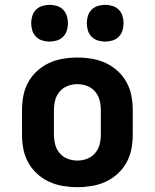

<svg xmlns="http://www.w3.org/2000/svg" viewBox="-20 -766 640 794"><path d="M300 8Q270 8 240 3Q210 -2 183 -14.5Q156 -27 133.5 -47.5Q111 -68 96.5 -94.5Q82 -121 76.5 -150.5Q71 -180 71 -210V-310Q71 -340 76.5 -369.5Q82 -399 96.5 -425.5Q111 -452 133.5 -472.5Q156 -493 183 -505.5Q210 -518 240 -523Q270 -528 300 -528Q330 -528 360 -523Q390 -518 417 -505.5Q444 -493 466.5 -472.5Q489 -452 503.5 -425.5Q518 -399 523.5 -369.5Q529 -340 529 -310V-210Q529 -180 523.5 -150.5Q518 -121 503.5 -94.5Q489 -68 466.5 -47.5Q444 -27 417 -14.5Q390 -2 360 3Q330 8 300 8ZM300 -102Q321 -102 340.5 -109.5Q360 -117 373.5 -133Q387 -149 392 -169Q397 -189 397 -210V-310Q397 -331 392 -351Q387 -371 373.5 -387Q360 -403 340.5 -410.5Q321 -418 300 -418Q279 -418 259.5 -410.5Q240 -403 226.5 -387Q213 -371 208 -351Q203 -331 203 -310V-210Q203 -189 208 -169Q213 -149 226.5 -133Q240 -117 259.5 -109.5Q279 -102 300 -102ZM415 -594Q400 -594 385 -598.5Q370 -603 359 -614Q348 -625 343.5 -640Q339 -655 339 -670Q339 -685 343.5 -700Q348 -715 359 -726Q370 -737 385 -741.5Q400 -746 415 -746Q430 -746 445 -741.5Q460 -737 471 -726Q482 -715 486.5 -700Q491 -685 491 -670Q491 -655 486.5 -640Q482 -625 471 -614Q460 -603 445 -598.5Q430 -594 415 -594ZM185 -594Q170 -594 155 -598.5Q140 -603 129 -614Q118 -625 113.5 -640Q109 -655 109 -670Q109 -685 113.5 -700Q118 -715 129 -726Q140 -737 155 -741.5Q170 -746 185 -746Q200 -746 215 -741.5Q230 -737 241 -726Q252 -715 256.5 -700Q261 -685 261 -670Q261 -655 256.5 -640Q252 -625 241 -614Q230 -603 215 -598.5Q200 -594 185 -594Z"/></svg>

Font: Iosevka Extrabold Extended
Style: Regular
Weight: 800
Width: 7
Monospace: yes
Designer: Belleve Invis
Foundry: Belleve Invis
Version: Version 32.5.0; ttfautohint (v1.8.4)